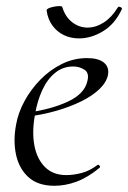

<svg xmlns="http://www.w3.org/2000/svg" viewBox="-20 -586 413 618"><path d="M155.2 12Q102 12 71.5 -15.8Q41 -43.6 31.5 -88.6Q22 -133.6 31.8 -185Q38.2 -222.4 58.8 -260.5Q79.4 -298.6 110.2 -329.9Q141 -361.2 179.2 -380.1Q217.4 -399 260.4 -399Q296.6 -399 314.3 -384.6Q332 -370.2 327.6 -345Q323 -321.4 300.2 -299.4Q277.4 -277.4 241.1 -259.6Q204.8 -241.8 160.3 -229.1Q115.8 -216.4 68.2 -210.6L70.2 -223.6Q146.8 -234.6 199.2 -259.3Q251.6 -284 261 -324Q268.2 -350.8 252.1 -361.4Q236 -372 215.6 -372Q182.2 -372 156.9 -351.1Q131.6 -330.2 115.7 -295.2Q99.8 -260.2 92.8 -218Q82.4 -162.2 90.6 -118.2Q98.8 -74.2 124.8 -48.3Q150.8 -22.4 193.4 -22.4Q217.2 -22.4 243.3 -29.4Q269.4 -36.4 293.8 -55Q296.6 -57 300.1 -53Q303.6 -49 300.8 -46.2Q262.8 -14.8 226.7 -1.4Q190.6 12 155.2 12ZM234.4 -462.4Q207.6 -462.4 185.6 -473Q163.6 -483.6 148.9 -503.6Q134.2 -523.6 130.2 -551.2Q129.4 -556.2 136.3 -559.3Q143.2 -562.4 153.2 -564.4Q163.2 -566.4 171.4 -566.4Q179.6 -566.4 180.4 -563.4Q190 -531.8 212.3 -514.5Q234.6 -497.2 261.8 -497.2Q288.2 -497.2 313.8 -513.5Q339.4 -529.8 358.6 -561.2Q361 -566.2 367.6 -563.2Q374.2 -560.2 372.2 -556.4Q349.8 -508.6 311.7 -485.5Q273.6 -462.4 234.4 -462.4Z"/></svg>

Font: Cormorant Light
Style: Italic
Weight: 300
Italic angle: -10°
Designer: Christian Thalmann (Catharsis Fonts)
Foundry: Catharsis Fonts
Version: Version 4.000